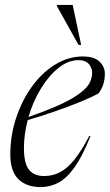

<svg xmlns="http://www.w3.org/2000/svg" viewBox="-20 -752 447 782"><path d="M348.5 -197.5Q316.5 -117 284.5 -71.8Q252.5 -26.5 218.2 -8.2Q184 10 145 10Q88 10 55 -22.2Q22 -54.5 22 -123Q22 -200.5 45.8 -272Q69.5 -343.5 110.5 -400Q151.5 -456.5 204.8 -489.2Q258 -522 317.5 -522Q363.5 -522 385.2 -501.2Q407 -480.5 407 -452Q407 -405 381.5 -372Q355.5 -357 307.2 -337.2Q259 -317.5 202 -297.8Q145 -278 93 -263Q77.5 -204.5 77.5 -149.5Q77.5 -85.5 98.5 -60.2Q119.5 -35 159.5 -35Q193.5 -35 223 -49.8Q252.5 -64.5 281.8 -100.2Q311 -136 344 -199ZM300 -507Q257.5 -507 217.8 -475Q178 -443 146 -390.2Q114 -337.5 96 -275.5Q219.5 -318.5 276.2 -352.8Q333 -387 347 -418.5Q362.5 -454.5 349 -480.8Q335.5 -507 300 -507ZM310.5 -569H300L211 -728.5L211.5 -732H276Z"/></svg>

Font: Newsreader Display Light
Style: Italic
Weight: 300
Italic angle: -17°
Designer: Hugues Gentile
Foundry: Production Type
Version: Version 1.001